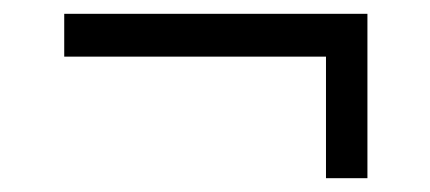

<svg xmlns="http://www.w3.org/2000/svg" viewBox="-20 -384 622 278"><path d="M512 -364V-126H452V-302H73V-364Z"/></svg>

Font: Raleway
Style: Regular
Weight: 400
Designer: Matt McInerney, Pablo Impallari, Rodrigo Fuenzalida
Foundry: Matt McInerney, Pablo Impallari, Rodrigo Fuenzalida
Version: Version 4.101;RELEASE